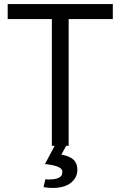

<svg xmlns="http://www.w3.org/2000/svg" viewBox="-20 -720 595 948"><path d="M236 0V-626H18V-700H537V-626H319V0H307L283 43Q325 51 343.5 69Q362 87 362 118Q362 157 330 182.5Q298 208 240 208Q229 208 218 207Q207 206 195 204L204 165Q210 166 215 166Q220 166 225 166Q247 166 259.5 162Q272 158 278.5 152.5Q285 147 286.5 140Q288 133 288 127Q288 99 202 90L250 0Z"/></svg>

Font: PT Sans
Style: Regular
Weight: 400
Version: Version 2.003W OFL; ttfautohint (v1.6)